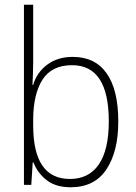

<svg xmlns="http://www.w3.org/2000/svg" viewBox="-20 -846 572 810"><path d="M120 -586Q120 -563 119 -535.5Q118 -508 117 -488H120Q135 -540 179 -573Q223 -606 287 -606Q381 -606 430 -536.5Q479 -467 479 -333Q479 -207 429 -131.5Q379 -56 278 -56Q216 -56 177.5 -85.5Q139 -115 121 -161H118L112 -66H81V-826H120ZM284 -571Q198 -571 159 -509.5Q120 -448 120 -340V-317Q120 -91 275 -91Q355 -91 397 -152.5Q439 -214 439 -334Q439 -571 284 -571Z"/></svg>

Font: Noto Sans Malayalam UI SemiCondensed ExtraLight
Style: Regular
Weight: 200
Width: 4
Designer: Jelle Bosma - Monotype Design Team
Foundry: Monotype Imaging Inc.
Version: Version 2.104; ttfautohint (v1.8.4.7-5d5b)